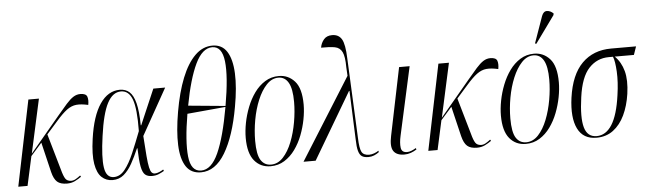

<svg xmlns="http://www.w3.org/2000/svg" viewBox="-50 -996 4034 1197"><g transform="rotate(-5 1967.5 -397.0)"><path d="M22 0 132 -536H198L124 -198L309 -419Q344 -461 368.5 -488.5Q393 -516 413.5 -529Q434 -542 457 -542Q493 -542 500 -521.5Q507 -501 501 -470Q457 -480 426.5 -477Q396 -474 367 -452.5Q338 -431 299 -386L231 -309L296 -83Q307 -41 318.5 -24.5Q330 -8 355 -8Q369 -8 383.5 -16.5Q398 -25 412 -36L417 -28Q399 -15 377 -4Q355 7 327 7Q286 7 265.5 -11Q245 -29 234 -73L189 -261L120 -183L80 0Z M612 10Q572 10 544 -16Q516 -42 506 -100.5Q496 -159 510 -257Q530 -399 580.5 -473Q631 -547 705 -547Q741 -547 765 -525.5Q789 -504 802 -453.5Q815 -403 816 -315H819L914 -536H988L826 -247Q831 -169 835 -121.5Q839 -74 844.5 -49.5Q850 -25 858 -16.5Q866 -8 878 -8Q890 -8 905.5 -14.5Q921 -21 931 -28L935 -19Q920 -10 901.5 -2Q883 6 859 6Q831 6 815.5 -7.5Q800 -21 792.5 -59.5Q785 -98 783 -174H780Q758 -123 735 -81.5Q712 -40 682.5 -15Q653 10 612 10ZM621 -8Q660 -8 690 -45.5Q720 -83 746.5 -145Q773 -207 801 -280Q803 -421 781.5 -478.5Q760 -536 711 -536Q659 -536 625.5 -472Q592 -408 573 -269Q554 -136 564 -72Q574 -8 621 -8Z M1165 10Q1103 10 1072 -37Q1041 -84 1037.5 -171Q1034 -258 1055 -379Q1076 -500 1111 -587.5Q1146 -675 1194.5 -723Q1243 -771 1304 -771Q1364 -771 1394.5 -723Q1425 -675 1429 -587Q1433 -499 1411 -378Q1379 -197 1317 -93.5Q1255 10 1165 10ZM1353 -389Q1385 -572 1374 -666.5Q1363 -761 1302 -761Q1240 -761 1196 -669Q1152 -577 1121 -411ZM1167 -1Q1231 -1 1275 -98.5Q1319 -196 1352 -383L1112 -361Q1083 -190 1093 -95.5Q1103 -1 1167 -1Z M1601 10Q1538 10 1499.5 -36.5Q1461 -83 1461 -179Q1461 -223 1470.5 -272.5Q1480 -322 1499 -370.5Q1518 -419 1546.5 -458.5Q1575 -498 1613.5 -522Q1652 -546 1700 -546Q1759 -546 1799 -501.5Q1839 -457 1839 -355Q1839 -312 1829.5 -262.5Q1820 -213 1801.5 -165Q1783 -117 1754.5 -77.5Q1726 -38 1687.5 -14Q1649 10 1601 10ZM1604 0Q1647 0 1680 -35.5Q1713 -71 1735.5 -128Q1758 -185 1769.5 -251Q1781 -317 1781 -377Q1781 -459 1759 -497.5Q1737 -536 1696 -536Q1655 -536 1622 -501Q1589 -466 1565.5 -409.5Q1542 -353 1530 -286.5Q1518 -220 1518 -156Q1518 -70 1540.5 -35Q1563 0 1604 0Z M1807 0 2127 -510 2124 -564Q2124 -630 2110 -659Q2096 -688 2064 -694Q2032 -700 1978 -699Q1983 -728 2001 -749.5Q2019 -771 2053 -771Q2094 -771 2113 -739Q2132 -707 2135 -619L2158 -119Q2160 -53 2172 -30.5Q2184 -8 2219 -8Q2234 -8 2250.5 -14Q2267 -20 2278 -28L2280 -19Q2266 -8 2249 -1Q2232 6 2213 6Q2187 6 2172.5 -3.5Q2158 -13 2151 -38Q2144 -63 2143 -112L2131 -415H2128L1883 0Z M2438 10Q2389 10 2370 -18.5Q2351 -47 2365 -113L2452 -536H2518L2424 -109Q2414 -65 2418 -34.5Q2422 -4 2456 -4Q2469 -4 2483 -9.5Q2497 -15 2512 -24L2515 -15Q2498 -4 2478.5 3Q2459 10 2438 10Z M2588 0 2698 -536H2764L2690 -198L2875 -419Q2910 -461 2934.5 -488.5Q2959 -516 2979.5 -529Q3000 -542 3023 -542Q3059 -542 3066 -521.5Q3073 -501 3067 -470Q3023 -480 2992.5 -477Q2962 -474 2933 -452.5Q2904 -431 2865 -386L2797 -309L2862 -83Q2873 -41 2884.5 -24.5Q2896 -8 2921 -8Q2935 -8 2949.5 -16.5Q2964 -25 2978 -36L2983 -28Q2965 -15 2943 -4Q2921 7 2893 7Q2852 7 2831.5 -11Q2811 -29 2800 -73L2755 -261L2686 -183L2646 0Z M3198 10Q3135 10 3096.5 -36.5Q3058 -83 3058 -179Q3058 -223 3067.5 -272.5Q3077 -322 3096 -370.5Q3115 -419 3143.5 -458.5Q3172 -498 3210.5 -522Q3249 -546 3297 -546Q3356 -546 3396 -501.5Q3436 -457 3436 -355Q3436 -312 3426.5 -262.5Q3417 -213 3398.5 -165Q3380 -117 3351.5 -77.5Q3323 -38 3284.5 -14Q3246 10 3198 10ZM3201 0Q3244 0 3277 -35.5Q3310 -71 3332.5 -128Q3355 -185 3366.5 -251Q3378 -317 3378 -377Q3378 -459 3356 -497.5Q3334 -536 3293 -536Q3252 -536 3219 -501Q3186 -466 3162.5 -409.5Q3139 -353 3127 -286.5Q3115 -220 3115 -156Q3115 -70 3137.5 -35Q3160 0 3201 0ZM3317 -606 3309 -609 3368 -776Q3379 -805 3401 -804Q3423 -803 3441 -785L3439 -775Z M3640 10Q3557 10 3523 -59Q3489 -128 3506 -252Q3526 -395 3596.5 -465.5Q3667 -536 3779 -536H3935L3917 -484H3797Q3836 -446 3851.5 -388.5Q3867 -331 3855 -246Q3844 -171 3816.5 -113.5Q3789 -56 3745 -23Q3701 10 3640 10ZM3642 0Q3700 0 3738 -60Q3776 -120 3793 -243Q3805 -324 3801.5 -390Q3798 -456 3786 -484H3760Q3686 -484 3635 -429.5Q3584 -375 3567 -250Q3549 -123 3566.5 -61.5Q3584 0 3642 0Z"/></g></svg>

Font: Noto Serif Display ExtraCondensed Light
Style: Italic
Weight: 300
Width: 2
Italic angle: -12°
Designer: Monotype Design Team
Foundry: Monotype Imaging Inc.
Version: Version 2.009